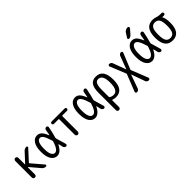

<svg xmlns="http://www.w3.org/2000/svg" viewBox="211 -2059 3577 3577"><g transform="rotate(-45 2000.0 -270.5)"><path d="M80.1 -41V-478.5Q80.1 -495.1 91.8 -507.3Q103.5 -519.5 120.6 -519.5Q137.7 -519.5 149.9 -507.8Q162.1 -496.1 162.1 -478.5V-310.5Q162.1 -307.6 165 -306.6Q168 -305.7 169.9 -307.6L334 -485.4Q366.2 -520.5 413.1 -519.5Q425.8 -519.5 431.2 -507.3Q436.5 -495.1 427.7 -485.4L238.3 -278.3Q231.4 -269.5 237.3 -260.7L428.7 -36.1Q437.5 -26.4 431.6 -13.2Q425.8 0 412.1 0Q364.3 0 334 -36.1L168.9 -230.5Q167 -232.4 164.6 -231.4Q162.1 -230.5 162.1 -226.6V-41Q162.1 -24.4 149.9 -12.2Q137.7 0 120.6 0Q103.5 0 91.8 -12.2Q80.1 -24.4 80.1 -41Z M710 -459Q668 -459 643.6 -410.6Q619.1 -362.3 619.1 -260.3Q619.1 -158.2 643.6 -109.4Q668 -60.5 710 -60.5Q783.2 -60.5 836.9 -235.4Q839.8 -246.1 836.9 -255.9Q801.8 -372.1 772.5 -415.5Q743.2 -459 710 -459ZM702.1 9.8Q628.9 9.8 583.5 -59.1Q538.1 -127.9 538.1 -259.8Q538.1 -390.6 583 -460.4Q627.9 -530.3 702.1 -530.3Q752 -530.3 788.6 -497.6Q825.2 -464.8 865.2 -371.1Q866.2 -369.1 868.7 -369.6Q871.1 -370.1 872.1 -372.1Q883.8 -427.7 891.6 -482.4Q894.5 -499 907.2 -509.3Q919.9 -519.5 935.5 -519.5Q950.2 -519.5 960.4 -507.8Q970.7 -496.1 967.8 -481.4Q942.4 -351.6 914.1 -255.9Q912.1 -247.1 915 -235.4Q936.5 -169.9 971.7 -39.1Q975.6 -25.4 966.8 -12.7Q958 0 943.4 0Q926.8 0 912.6 -11.2Q898.4 -22.5 893.6 -38.1Q883.8 -83 873 -126Q872.1 -128.9 869.6 -129.9Q867.2 -130.9 865.2 -127.9Q796.9 9.8 702.1 9.8Z M1078.1 -458Q1065.4 -458 1056.6 -466.8Q1047.9 -475.6 1047.9 -488.8Q1047.9 -502 1056.6 -510.7Q1065.4 -519.5 1078.1 -519.5H1421.9Q1434.6 -519.5 1443.8 -510.7Q1453.1 -502 1453.1 -488.8Q1453.1 -475.6 1443.8 -466.8Q1434.6 -458 1421.9 -458H1301.8Q1291 -458 1291 -447.3V-41Q1291 -24.4 1278.8 -12.2Q1266.6 0 1250 0Q1233.4 0 1221.2 -12.2Q1209 -24.4 1209 -41V-447.3Q1209 -458 1198.2 -458Z M1710 -459Q1668 -459 1643.6 -410.6Q1619.1 -362.3 1619.1 -260.3Q1619.1 -158.2 1643.6 -109.4Q1668 -60.5 1710 -60.5Q1783.2 -60.5 1836.9 -235.4Q1839.8 -246.1 1836.9 -255.9Q1801.8 -372.1 1772.5 -415.5Q1743.2 -459 1710 -459ZM1702.1 9.8Q1628.9 9.8 1583.5 -59.1Q1538.1 -127.9 1538.1 -259.8Q1538.1 -390.6 1583 -460.4Q1627.9 -530.3 1702.1 -530.3Q1752 -530.3 1788.6 -497.6Q1825.2 -464.8 1865.2 -371.1Q1866.2 -369.1 1868.7 -369.6Q1871.1 -370.1 1872.1 -372.1Q1883.8 -427.7 1891.6 -482.4Q1894.5 -499 1907.2 -509.3Q1919.9 -519.5 1935.5 -519.5Q1950.2 -519.5 1960.4 -507.8Q1970.7 -496.1 1967.8 -481.4Q1942.4 -351.6 1914.1 -255.9Q1912.1 -247.1 1915 -235.4Q1936.5 -169.9 1971.7 -39.1Q1975.6 -25.4 1966.8 -12.7Q1958 0 1943.4 0Q1926.8 0 1912.6 -11.2Q1898.4 -22.5 1893.6 -38.1Q1883.8 -83 1873 -126Q1872.1 -128.9 1869.6 -129.9Q1867.2 -130.9 1865.2 -127.9Q1796.9 9.8 1702.1 9.8Z M2157.2 -285.2V-93.8Q2157.2 -82 2166 -76.2Q2200.2 -51.8 2250 -51.8Q2363.3 -51.8 2363.3 -259.8Q2363.3 -370.1 2333.5 -418Q2303.7 -465.8 2247.1 -465.8Q2157.2 -465.8 2157.2 -285.2ZM2075.2 178.7V-280.3Q2075.2 -411.1 2118.7 -470.7Q2162.1 -530.3 2250 -530.3Q2445.3 -530.3 2445.3 -259.8Q2445.3 -117.2 2395 -53.7Q2344.7 9.8 2250 9.8Q2208 9.8 2168 -4.9Q2157.2 -8.8 2157.2 1V178.7Q2157.2 195.3 2145 207.5Q2132.8 219.7 2115.7 219.7Q2098.6 219.7 2086.9 208Q2075.2 196.3 2075.2 178.7Z M2590.8 219.7Q2576.2 219.7 2566.9 207Q2557.6 194.3 2564.5 179.7L2694.3 -149.4Q2699.2 -160.2 2694.3 -169.9L2567.4 -480.5Q2561.5 -494.1 2570.3 -506.8Q2579.1 -519.5 2593.8 -519.5Q2613.3 -519.5 2630.4 -508.3Q2647.5 -497.1 2653.3 -478.5L2749 -222.7Q2749 -221.7 2750 -221.7Q2751 -221.7 2751 -222.7L2847.7 -481.4Q2854.5 -498 2870.1 -508.8Q2885.7 -519.5 2904.3 -519.5Q2918.9 -519.5 2927.2 -507.3Q2935.5 -495.1 2929.7 -482.4L2801.8 -169.9Q2797.9 -160.2 2801.8 -149.4L2931.6 177.7Q2937.5 192.4 2928.2 206.1Q2918.9 219.7 2903.3 219.7Q2883.8 219.7 2866.7 208.5Q2849.6 197.3 2842.8 177.7L2747.1 -91.8H2746.1H2745.1L2648.4 179.7Q2641.6 197.3 2626 208.5Q2610.4 219.7 2590.8 219.7Z M3226.6 -710Q3258.8 -759.8 3320.3 -759.8Q3336.9 -759.8 3343.8 -743.7Q3350.6 -727.5 3339.8 -714.8L3255.9 -620.1Q3228.5 -589.8 3190.4 -589.8Q3177.7 -589.8 3171.4 -602.1Q3165 -614.3 3171.9 -624ZM3210 -459Q3168 -459 3143.6 -410.6Q3119.1 -362.3 3119.1 -260.3Q3119.1 -158.2 3143.6 -109.4Q3168 -60.5 3210 -60.5Q3283.2 -60.5 3336.9 -235.4Q3339.8 -246.1 3336.9 -255.9Q3301.8 -372.1 3272 -415.5Q3242.2 -459 3210 -459ZM3202.1 9.8Q3128.9 9.8 3083.5 -59.1Q3038.1 -127.9 3038.1 -259.8Q3038.1 -390.6 3083 -460.4Q3127.9 -530.3 3202.1 -530.3Q3252 -530.3 3288.6 -497.6Q3325.2 -464.8 3365.2 -371.1Q3366.2 -369.1 3368.7 -369.6Q3371.1 -370.1 3372.1 -372.1Q3383.8 -427.7 3391.6 -482.4Q3394.5 -499 3407.2 -509.3Q3419.9 -519.5 3435.5 -519.5Q3450.2 -519.5 3460.4 -507.8Q3470.7 -496.1 3467.8 -481.4Q3442.4 -351.6 3414.1 -255.9Q3412.1 -247.1 3415 -235.4Q3436.5 -169.9 3471.7 -39.1Q3475.6 -25.4 3466.8 -12.7Q3458 0 3443.4 0Q3426.8 0 3412.6 -11.2Q3398.4 -22.5 3393.6 -38.1Q3383.8 -83 3373 -126Q3372.1 -128.9 3369.6 -129.9Q3367.2 -130.9 3365.2 -127.9Q3296.9 9.8 3202.1 9.8Z M3834.5 -419.4Q3805.7 -465.8 3744.6 -465.8Q3683.6 -465.8 3655.3 -419.4Q3627 -373 3627 -260.3Q3627 -147.5 3655.3 -100.6Q3683.6 -53.7 3744.6 -53.7Q3805.7 -53.7 3834.5 -100.6Q3863.3 -147.5 3863.3 -260.3Q3863.3 -373 3834.5 -419.4ZM3745.1 -530.3Q3785.2 -530.3 3832 -515.1Q3878.9 -500 3918 -500H3956.1Q3968.8 -500 3978.5 -490.7Q3988.3 -481.4 3988.3 -468.3Q3988.3 -455.1 3978.5 -445.8Q3968.8 -436.5 3956.1 -436.5H3912.1Q3911.1 -436.5 3911.1 -435.5V-433.6Q3945.3 -368.2 3945.3 -259.8Q3945.3 9.8 3745.1 9.8Q3544.9 9.8 3544.9 -260.3Q3544.9 -530.3 3745.1 -530.3Z"/></g></svg>

Font: Rounded-X Mgen+ 1mn regular
Style: Regular
Weight: 400
Designer: [Source Han Sans]
Ryoko NISHIZUKA  (kana & ideographs); Paul D. Hunt (Latin, Greek & Cyrillic); Wenlong ZHANG  (bopomofo
Version: Version 1.059.20150602